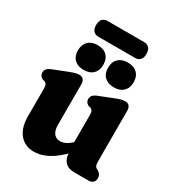

<svg xmlns="http://www.w3.org/2000/svg" viewBox="-186 -876 908 997"><g transform="rotate(30 268.0 -377.5)"><path d="M332.8 -72V-94L328.4 -96.1V-296.1Q328.4 -314 324.6 -321.4Q320.7 -328.7 311.8 -333.1L299.7 -335.5Q288.5 -341.9 283.9 -348.9Q279.2 -355.9 279.2 -366.7Q279.2 -379.1 286.6 -388.1Q294 -397.1 312.8 -404.7L393.9 -436.7Q416.4 -445.7 429 -448.9Q441.7 -452.1 452.5 -452.1Q468.8 -452.1 477.1 -441.9Q485.4 -431.8 485.4 -415.3V-116.8Q485.4 -95 488.8 -86.6Q492.3 -78.2 499.4 -74.2L508.7 -69.8Q518.5 -62.8 523.6 -54.7Q528.7 -46.7 528.7 -34.2Q528.7 -18.1 519 -9Q509.4 0 492.7 0H405.9Q370.4 0 351.6 -20.2Q332.8 -40.4 332.8 -72ZM53.2 -131V-296.1Q53.2 -314 49.4 -321.4Q45.5 -328.7 36.6 -333.1L24.5 -335.5Q13.3 -341.9 8.7 -348.9Q4 -355.9 4 -366.7Q4 -379.1 11.4 -388.1Q18.8 -397.1 37.6 -404.7L118.7 -436.7Q141.2 -445.7 153.8 -448.9Q166.5 -452.1 177.3 -452.1Q193.6 -452.1 201.9 -441.9Q210.2 -431.8 210.2 -415.3V-170.9Q210.2 -137.7 223.9 -120.3Q237.6 -102.9 260.7 -102.9Q277.3 -102.9 293.9 -110.7Q310.6 -118.6 327.7 -134.9L342.6 -149.2L372.3 -111L352.9 -90.6Q299 -33.5 255.3 -10.6Q211.6 12.4 171.1 12.4Q116.9 12.4 85.1 -25.5Q53.2 -63.4 53.2 -131ZM182.7 -484.7Q147.6 -484.7 127.2 -504Q106.7 -523.3 106.7 -558.8Q106.7 -593.6 127.2 -613.4Q147.6 -633.2 182.7 -633.2Q218.5 -633.2 238.5 -613.4Q258.6 -593.6 258.6 -558.8Q258.6 -524.5 238.5 -504.6Q218.5 -484.7 182.7 -484.7ZM363.7 -484.7Q328.3 -484.7 307.8 -504Q287.3 -523.3 287.3 -558.8Q287.3 -593.6 307.8 -613.4Q328.3 -633.2 363.7 -633.2Q399.9 -633.2 420.1 -613.4Q440.4 -593.6 440.4 -558.8Q440.4 -524.5 420.1 -504.6Q399.9 -484.7 363.7 -484.7ZM122.6 -719.4Q122.6 -743 133.3 -755Q144 -767.1 162.6 -767.1H384Q402.6 -767.1 413.5 -754.8Q424.4 -742.6 424.4 -719.4Q424.4 -696.5 413.5 -684.4Q402.6 -672.4 384 -672.4H162.6Q144 -672.4 133.3 -684.6Q122.6 -696.9 122.6 -719.4Z"/></g></svg>

Font: Fraunces 144pt S100 Black
Style: Regular
Weight: 900
Version: Version 1.000